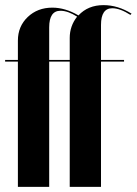

<svg xmlns="http://www.w3.org/2000/svg" viewBox="-20 -729 533 749"><path d="M374 0H252V-488.8H171.9V0H49.8V-488.8H0V-495.1H49.8V-570.8Q49.8 -626 88.1 -662.6Q126.5 -699.2 184.1 -699.2Q234.4 -699.2 286.1 -668.9Q323.2 -709 383.8 -709Q439.9 -709 493.2 -675.8L488.8 -670.9Q448.2 -696.8 418 -696.8Q374 -696.8 374 -631.8V-495.1H463.9V-488.8H374ZM171.9 -622.1V-495.1H252V-581.1Q252 -627.4 280.8 -664.1Q244.6 -687 215.8 -687Q171.9 -687 171.9 -622.1Z"/></svg>

Font: Moniqa Black Display
Style: Regular
Weight: 900
Designer: Rajesh Rajput
Foundry: Rajesh Rajput
Version: Version 1.000